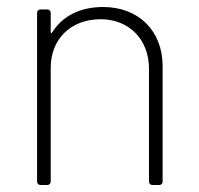

<svg xmlns="http://www.w3.org/2000/svg" viewBox="-20 -529 568 549"><path d="M275 -509C209 -509 158 -483 129 -436C127 -433 125 -434 125 -438V-492C125 -498 121 -502 115 -502H96C90 -502 86 -498 86 -492V-10C86 -4 90 0 96 0H115C121 0 125 -4 125 -10V-335C125 -417 182 -474 268 -474C349 -474 406 -416 406 -333V-10C406 -4 410 0 416 0H435C441 0 445 -4 445 -10V-340C445 -441 376 -509 275 -509Z"/></svg>

Font: Barlow ExtraLight
Style: Regular
Weight: 275
Designer: Jeremy Tribby
Foundry: Tribby Type
Version: Version 1.422;hotconv 1.0.109;makeotfexe 2.5.65596